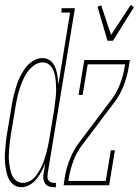

<svg xmlns="http://www.w3.org/2000/svg" viewBox="-33 -769 576 797"><path d="M56 8Q39 8 26 -0.5Q13 -9 5.5 -22.5Q-2 -36 -5.5 -51.5Q-9 -67 -11 -82.5Q-13 -98 -13 -114.5Q-13 -131 -11.5 -147.5Q-10 -164 -8.5 -180.5Q-7 -197 -4 -213L16 -333Q19 -353 24 -373Q29 -393 35 -412.5Q41 -432 50.5 -451Q60 -470 72.5 -487Q85 -504 104 -516Q123 -528 143 -528Q155 -528 166 -523Q177 -518 184.5 -509Q192 -500 196.5 -488.5Q201 -477 203.5 -465Q206 -453 207.5 -440.5Q209 -428 209 -416L258 -717H222L223 -735H278L165 -49Q164 -42 164 -34.5Q164 -27 167.5 -21.5Q171 -16 177.5 -13Q184 -10 191 -10H199V8H188Q177 8 168 4Q159 0 153.5 -8.5Q148 -17 147 -27.5Q146 -38 148 -49L155 -91Q148 -74 139 -57Q130 -40 118.5 -25.5Q107 -11 90 -1.5Q73 8 56 8ZM62 -10Q76 -10 89 -16.5Q102 -23 111.5 -34Q121 -45 128.5 -57.5Q136 -70 141.5 -82.5Q147 -95 151.5 -108.5Q156 -122 159.5 -135Q163 -148 166 -161.5Q169 -175 171 -188L191 -308Q193 -323 195 -338Q197 -353 198.5 -367.5Q200 -382 200 -396.5Q200 -411 199 -425.5Q198 -440 195.5 -454Q193 -468 187 -480.5Q181 -493 170 -501.5Q159 -510 144 -510Q126 -510 109.5 -498.5Q93 -487 81.5 -471Q70 -455 62.5 -437.5Q55 -420 49 -402Q43 -384 39 -366Q35 -348 32 -330L12 -210Q10 -196 8 -181Q6 -166 5 -151.5Q4 -137 3.5 -122Q3 -107 5 -93Q7 -79 9.5 -65Q12 -51 18.5 -38.5Q25 -26 36 -18Q47 -10 62 -10ZM413 -600 372 -741 387 -747 428 -624 510 -749 523 -739 436 -600ZM231 0 236 -33Q242 -71 257 -108.5Q272 -146 296 -178L428 -353Q451 -383 464.5 -418Q478 -453 484 -488L486 -502H331L310 -375H293L317 -520H506L501 -488Q494 -449 479.5 -411.5Q465 -374 440 -342L308 -167Q285 -137 272 -102Q259 -67 253 -33L251 -18H406L427 -145H444L420 0Z"/></svg>

Font: Iosevka Curly Slab Thin
Style: Italic
Weight: 100
Italic angle: -9°
Monospace: yes
Designer: Belleve Invis
Foundry: Belleve Invis
Version: Version 22.1.2; ttfautohint (v1.8.4)